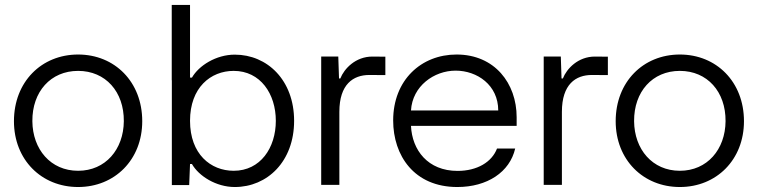

<svg xmlns="http://www.w3.org/2000/svg" viewBox="-20 -750 3075 779"><path d="M296.9 8.8C445.3 8.8 557.1 -101.6 557.1 -258.3C557.1 -418 445.3 -528.8 296.9 -528.8C148.4 -528.8 36.6 -418 36.6 -258.3C36.6 -101.6 148.4 8.8 296.9 8.8ZM111.3 -258.3C110.4 -377.9 185.5 -462.4 296.9 -462.4C408.2 -462.4 483.4 -377.9 482.4 -258.3C481.4 -144 408.2 -57.1 296.9 -57.1C185.5 -57.1 112.3 -144 111.3 -258.3Z M676.8 -730V-424.3H677.2V1H747.6L751 -84.5H758.8C786.6 -35.6 856.9 8.8 932.6 8.8C1064.9 8.8 1173.3 -95.2 1173.3 -259.8C1173.3 -424.3 1064.9 -528.3 932.6 -528.3C856.9 -528.3 786.6 -483.9 758.8 -435.1H751V-730ZM751 -259.8C751 -394.5 834.5 -462.4 928.2 -462.4C1036.6 -462.4 1099.1 -369.1 1099.1 -259.8C1099.1 -150.4 1036.6 -57.1 928.2 -57.1C834.5 -57.1 751 -125 751 -259.8Z M1356.9 -296.4C1356.9 -408.2 1413.1 -445.8 1478.5 -445.8C1500 -445.8 1522 -445.8 1543.5 -445.3V-520C1526.9 -520.5 1510.3 -520.5 1490.7 -520.5C1422.9 -520.5 1376.5 -471.7 1360.8 -431.6H1355.5L1352.5 -520.5H1283.2V0H1356.9Z M1835.4 8.8C1957 8.8 2048.3 -51.8 2070.3 -147.5H1996.6C1975.6 -92.3 1916 -56.6 1836.4 -56.6C1715.8 -56.6 1651.9 -141.1 1647.5 -239.3H2076.2V-274.4C2076.2 -411.6 1987.3 -528.8 1832.5 -528.8C1689 -528.8 1575.2 -425.3 1575.2 -261.2C1575.2 -119.1 1660.2 8.8 1835.4 8.8ZM1647.5 -301.8C1653.3 -400.9 1741.2 -463.4 1828.6 -463.4C1916 -463.4 2001.5 -404.8 2001.5 -301.8Z M2259.8 -296.4C2259.8 -408.2 2315.9 -445.8 2381.3 -445.8C2402.8 -445.8 2424.8 -445.8 2446.3 -445.3V-520C2429.7 -520.5 2413.1 -520.5 2393.6 -520.5C2325.7 -520.5 2279.3 -471.7 2263.7 -431.6H2258.3L2255.4 -520.5H2186V0H2259.8Z M2738.3 8.8C2886.7 8.8 2998.5 -101.6 2998.5 -258.3C2998.5 -418 2886.7 -528.8 2738.3 -528.8C2589.8 -528.8 2478 -418 2478 -258.3C2478 -101.6 2589.8 8.8 2738.3 8.8ZM2552.7 -258.3C2551.8 -377.9 2627 -462.4 2738.3 -462.4C2849.6 -462.4 2924.8 -377.9 2923.8 -258.3C2922.9 -144 2849.6 -57.1 2738.3 -57.1C2627 -57.1 2553.7 -144 2552.7 -258.3Z"/></svg>

Font: Faust Sans
Style: Regular
Weight: 400
Designer: Andreas Faust
Version: Version 1.003;Glyphs 3.1.2 (3151)